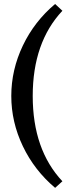

<svg xmlns="http://www.w3.org/2000/svg" viewBox="-20 -763 354 954"><path d="M253.9 170.4Q150.9 83.5 93.5 -36.6Q36.1 -156.7 36.1 -286.1Q36.1 -416 93.5 -536.4Q150.9 -656.7 253.9 -743.2L290 -709.5Q142.6 -552.2 142.6 -286.1Q142.6 -19.5 290 137.7Z"/></svg>

Font: Elstob 14pt Medium
Style: Regular
Weight: 500
Designer: Peter S. Baker
Version: Version 1.015